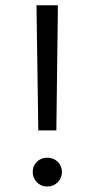

<svg xmlns="http://www.w3.org/2000/svg" viewBox="-20 -696 355 722"><path d="M191.9 -205.6H124L117.2 -676.3H197.8ZM103 -49.3Q103 -72.3 118.7 -87.6Q134.3 -103 157.7 -103Q181.2 -103 197 -87.6Q212.9 -72.3 212.9 -49.3Q212.9 -26.9 197 -10.7Q181.2 5.4 157.7 5.4Q134.3 5.4 118.7 -10.7Q103 -26.9 103 -49.3Z"/></svg>

Font: Estedad-FD Regular
Style: FD-Regular
Weight: 400
Designer: Amin Abedi
Version: Version 7.3